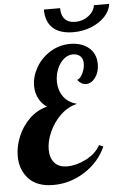

<svg xmlns="http://www.w3.org/2000/svg" viewBox="-63 -999 711 1063"><g transform="rotate(-5 292.5 -468.0)"><path d="M222 -954H312Q312 -914 332 -892.5Q352 -871 390 -871Q431 -871 463 -895Q495 -919 500 -954H585Q580 -915 550 -883.5Q520 -852 474 -833.5Q428 -815 375 -815Q300 -815 261 -850.5Q222 -886 222 -954ZM7 -158Q7 -212 29.5 -266.5Q52 -321 94 -362Q136 -403 192 -417Q161 -439 146 -470.5Q131 -502 131 -537Q131 -589 159.5 -639Q188 -689 238.5 -720.5Q289 -752 350 -752Q413 -752 453 -719Q493 -686 493 -627Q493 -583 471 -553Q449 -523 419 -523Q392 -523 372 -550Q390 -556 403 -583Q416 -610 416 -637Q416 -666 400 -679.5Q384 -693 361 -693Q332 -693 308.5 -672.5Q285 -652 272 -619.5Q259 -587 259 -552Q259 -504 284 -467.5Q309 -431 360 -418Q309 -407 268 -368Q227 -329 204 -277.5Q181 -226 181 -179Q181 -134 204.5 -106Q228 -78 276 -78Q326 -78 380.5 -105.5Q435 -133 461 -180L484 -170Q445 -84 364 -33Q283 18 191 18Q100 18 53.5 -32Q7 -82 7 -158Z"/></g></svg>

Font: Lobster
Style: Regular
Weight: 400
Designer: Impallari Type
Foundry: Impallari Type
Version: Version 2.100